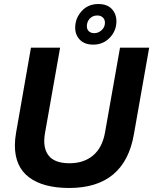

<svg xmlns="http://www.w3.org/2000/svg" viewBox="-20 -923 762 955"><path d="M324 12Q195 12 124.5 -41Q54 -94 54 -200Q54 -230 60 -263L134 -686H279L204 -262Q203 -258 201.5 -245Q200 -232 200 -223Q200 -168 231 -139.5Q262 -111 326 -111Q396 -111 442 -149Q488 -187 502 -262L577 -686H722L646 -255Q623 -122 542.5 -55Q462 12 324 12ZM444 -701Q401 -701 377.5 -725Q354 -749 354 -785Q354 -832 386 -867.5Q418 -903 469 -903Q513 -903 536 -878.5Q559 -854 559 -817Q559 -770 526 -735.5Q493 -701 444 -701ZM449 -758Q469 -758 485.5 -773Q502 -788 502 -810Q502 -826 491.5 -836Q481 -846 464 -846Q441 -846 426.5 -830.5Q412 -815 412 -792Q412 -777 422 -767.5Q432 -758 449 -758Z"/></svg>

Font: Archivo VF Beta
Style: Italic
Weight: 400
Italic angle: -10°
Designer: Hector Gatti
Foundry: Omnibus-Type
Version: Version 1.002